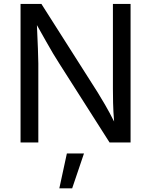

<svg xmlns="http://www.w3.org/2000/svg" viewBox="-20 -748 793 1008"><path d="M87.9 0V-727.5H197.3L493.2 -262.2Q507.8 -238.8 531 -199Q554.2 -159.2 579.1 -109.9Q574.7 -162.6 573.7 -207.3Q572.8 -252 572.8 -281.2V-727.5H665.5V0H555.2L291.5 -414.1Q274.9 -439.9 258.5 -467.3Q242.2 -494.6 222.2 -530.3Q202.1 -565.9 173.8 -616.2Q176.8 -546.4 179 -493.9Q181.2 -441.4 181.2 -415V0ZM291.5 240.7 331.1 57.6H420.9L358.9 240.7Z"/></svg>

Font: Inter
Style: Regular
Weight: 400
Designer: Rasmus Andersson
Foundry: rsms
Version: Version 4.001;git-9221beed3